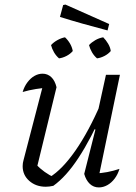

<svg xmlns="http://www.w3.org/2000/svg" viewBox="-20 -813 596 839"><path d="M227 -432 140 -75 135 -97Q154 -77 175 -62Q196 -47 215 -39L196 -38Q252 -72 310 -155.5Q368 -239 421 -362L433 -333Q406 -271 378.5 -218.5Q351 -166 323.5 -124Q296 -82 268.5 -51.5Q241 -21 213 -1Q195 3 180 3Q137 3 108 -22.5Q79 -48 79 -87Q79 -101 83 -114L173 -460L201 -431Q168 -429 137 -424Q106 -419 79 -411Q86 -435 100 -453.5Q114 -472 131 -481.5Q148 -491 166 -491Q188 -491 204 -476Q220 -461 227 -432ZM348 -53 397 -247 391 -249 443 -486H504L408 -24L394 -55Q422 -56 448.5 -61Q475 -66 502 -75Q495 -51 481 -32.5Q467 -14 449 -4Q431 6 412 6Q389 6 372.5 -9.5Q356 -25 348 -53ZM450 -680Q389 -696 339.5 -710Q290 -724 242 -739L256 -791L266 -793L457 -708ZM238 -558Q225 -569 216 -584.5Q207 -600 203 -616Q215 -629 231.5 -638Q248 -647 264 -650Q277 -638 286 -622.5Q295 -607 298 -590Q287 -577 270.5 -568.5Q254 -560 238 -558ZM404 -558Q391 -569 382 -584.5Q373 -600 369 -616Q380 -628 396.5 -637.5Q413 -647 431 -650Q443 -638 452.5 -622Q462 -606 464 -590Q453 -577 436.5 -568.5Q420 -560 404 -558Z"/></svg>

Font: Piazzolla Thin Light
Style: Italic
Weight: 300
Italic angle: -11.3°
Version: Version 2.005